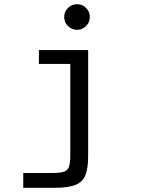

<svg xmlns="http://www.w3.org/2000/svg" viewBox="-20 -735 672 917"><path d="M91 162V91.2H230.5Q268.5 91.2 286.6 84.6Q304.7 78 310.2 59.3Q315.7 40.6 315.7 5.4V-429.5H165.8V-496H401V9.4Q401 67.3 388.5 100.4Q375.9 133.6 341.1 147.8Q306.3 162 239.2 162ZM347.8 -592.5Q322.8 -592.5 304.7 -610.7Q286.5 -628.8 286.5 -653.8Q286.5 -679.3 304.7 -697.1Q322.8 -715 347.8 -715Q373.3 -715 391.1 -697.1Q409 -679.3 409 -653.8Q409 -628.8 391.1 -610.7Q373.3 -592.5 347.8 -592.5Z"/></svg>

Font: Atkinson Hyperlegible Mono ExtraLight
Style: Regular
Weight: 200
Monospace: yes
Designer: Elliott Scott, Megan Eiswerth, Linus Boman, Theodore Petrosky, Letters from Sweden
Foundry: Applied Design Works, Letters from Sweden
Version: Version 2.001